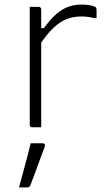

<svg xmlns="http://www.w3.org/2000/svg" viewBox="-20 -556 490 839"><path d="M146 -433H172Q200 -472 226 -494.5Q252 -517 279 -526.5Q306 -536 335 -536Q354 -536 367.5 -534Q381 -532 392 -528Q398 -526 400 -522Q402 -518 402 -511Q402 -507 402 -502.5Q402 -498 402 -494Q402 -490 402 -485.5Q402 -481 402 -477H390Q379 -480 366 -482Q353 -484 335 -484Q301 -484 271 -472.5Q241 -461 210.5 -431.5Q180 -402 146 -348ZM160 0Q154 0 147.5 0Q141 0 134.5 0Q128 0 121 0Q118 0 116 -0.5Q114 -1 112.5 -2.5Q111 -4 110.5 -6Q110 -8 110 -11Q110 -16 110 -47Q110 -78 110 -125Q110 -172 110 -226Q110 -280 110 -332.5Q110 -385 110 -426Q110 -462 110 -488Q110 -514 110 -526Q117 -526 123.5 -526Q130 -526 136.5 -526Q143 -526 149 -526Q153 -526 155 -524.5Q157 -523 158.5 -521Q160 -519 160 -515Q160 -509 160 -471Q160 -433 160 -375Q160 -317 160 -249.5Q160 -182 160 -116.5Q160 -51 160 0ZM114 70Q125 70 138.5 70Q152 70 166 70Q172 70 175 74Q178 78 176 84Q165 113 155 140Q145 167 135 194.5Q125 222 113 253Q112 257 108.5 260Q105 263 98 263Q89 263 81.5 263Q74 263 63 263Q72 230 81 197Q90 164 98.5 132Q107 100 114 70Z"/></svg>

Font: Recursive Sans Linear Light
Style: Regular
Weight: 300
Version: Version 1.085